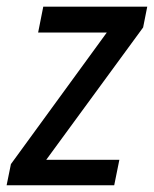

<svg xmlns="http://www.w3.org/2000/svg" viewBox="-22 -548 456 568"><path d="M114.7 -75.2H331.1L315.9 0H-2.4L10.3 -62.5L293.9 -451.7H90.8L106 -528.3H413.6L401.4 -466.8Z"/></svg>

Font: RobotoCondensed-Italic
Style: Italic
Weight: 400
Designer: Google
Version: Version 1.200311; 2013